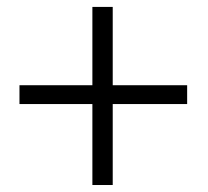

<svg xmlns="http://www.w3.org/2000/svg" viewBox="-20 -609 604 558"><path d="M307.6 -361.3H523.9V-306.6H307.6V-71.3H248.5V-306.6H36.6V-361.3H248.5V-588.9H307.6Z"/></svg>

Font: Vazir Thin UI
Style: Thin-UI
Weight: 100
Designer: Saber Rastikerdar
Foundry: Saber Rastikerdar
Version: Version 30.0.0